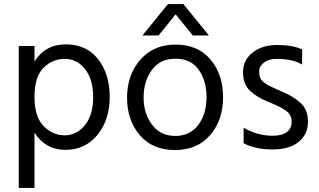

<svg xmlns="http://www.w3.org/2000/svg" viewBox="-20 -735 1581 952"><path d="M301 -443Q240 -443 195.5 -398.5Q151 -354 151 -255Q151 -156 196 -110Q241 -64 300.5 -64Q360 -64 401 -114.5Q442 -165 442 -253Q442 -341 402 -392Q362 -443 301 -443ZM151 197H73V-507H151V-430Q204 -515 306.5 -515Q409 -515 466.5 -441.5Q524 -368 524 -254.5Q524 -141 463.5 -66.5Q403 8 304.5 8Q206 8 151 -77Z M766 -559H686L813 -715H889L1016 -559H936L851 -664ZM850 -444Q774 -444 733 -388Q692 -332 692 -252Q692 -172 734 -116.5Q776 -61 849 -61Q922 -61 963 -115.5Q1004 -170 1004 -252.5Q1004 -335 965 -389.5Q926 -444 850 -444ZM851 -514Q961 -514 1023.5 -440Q1086 -366 1086 -252.5Q1086 -139 1022 -65Q958 9 847.5 9Q737 9 673.5 -64.5Q610 -138 610 -250.5Q610 -363 675.5 -438.5Q741 -514 851 -514Z M1188 -25V-102Q1255 -62 1332 -62Q1378 -62 1402 -80Q1426 -98 1426 -131.5Q1426 -165 1399.5 -185Q1373 -205 1313.5 -228.5Q1254 -252 1219.5 -285Q1185 -318 1185 -377.5Q1185 -437 1232.5 -474.5Q1280 -512 1355 -512Q1430 -512 1478 -490V-415Q1432 -443 1352 -443Q1312 -443 1288.5 -424.5Q1265 -406 1265 -382.5Q1265 -359 1272 -345.5Q1279 -332 1299 -319Q1323 -304 1379 -280.5Q1435 -257 1471 -224Q1507 -191 1507 -130.5Q1507 -70 1461.5 -32Q1416 6 1330.5 6Q1245 6 1188 -25Z"/></svg>

Font: Hind Jalandhar
Style: Regular
Weight: 400
Designer: Namrata Goyal
Foundry: Indian Type Foundry
Version: Version 0.702;PS 1.0;hotconv 1.0.81;makeotf.lib2.5.63406